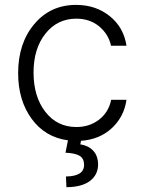

<svg xmlns="http://www.w3.org/2000/svg" viewBox="-20 -573 596 796"><path d="M315.9 10.7 313 25.4Q345.7 30.3 366 51.3Q386.2 72.3 386.7 108.9Q386.2 152.3 352.5 177.5Q318.8 202.6 255.4 203.1L253.4 158.7Q328.6 157.7 328.6 110.8Q328.6 84.5 310.5 73.2Q292.5 62 251.5 60.1L261.7 8.8Q167 -3.9 111.1 -80.6Q55.2 -157.2 55.2 -270Q55.2 -393.6 122.1 -473.1Q189 -552.7 295.4 -552.7Q377.4 -552.7 435.3 -505.9Q493.2 -459 504.4 -383.3H440.4Q429.7 -431.6 391.1 -463.6Q352.5 -495.6 296.4 -495.6Q217.8 -495.6 168.5 -433.6Q119.1 -371.6 119.1 -272.5Q119.1 -172.4 168 -109.4Q216.8 -46.4 296.4 -46.4Q351.1 -46.4 390.6 -76.9Q430.2 -107.4 440.9 -159.2H504.4Q494.1 -88.4 443.4 -41.5Q392.6 5.4 315.9 10.7Z"/></svg>

Font: Interop Light
Style: Regular
Weight: 300
Designer: Rasmus Andersson, Google, Jang Haemin
Foundry: jhaemin
Version: Version 1.007